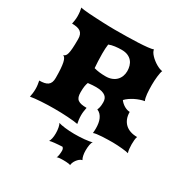

<svg xmlns="http://www.w3.org/2000/svg" viewBox="-215 -873 1261 1312"><g transform="rotate(30 416.0 -217.0)"><path d="M48.8 0Q51.8 -12.2 54 -29.5Q56.2 -46.9 56.2 -65.4Q56.2 -82.5 53.7 -98.9Q51.3 -115.2 48.8 -127Q70.8 -127 87.4 -130.4Q104 -133.8 115.2 -141.8Q126.5 -149.9 132.1 -163.8Q137.7 -177.7 137.7 -198.7Q137.7 -239.7 135.5 -269Q133.3 -298.3 129.2 -317.4Q125 -336.4 118.7 -346.4Q112.3 -356.4 104 -358.9Q112.8 -361.8 119.1 -368.2Q125.5 -374.5 129.6 -389.9Q133.8 -405.3 135.7 -432.4Q137.7 -459.5 137.7 -504.4Q137.7 -525.4 132.1 -539.3Q126.5 -553.2 115.2 -561.3Q104 -569.3 87.4 -572.8Q70.8 -576.2 48.8 -576.2Q51.3 -587.9 53.7 -604.2Q56.2 -620.6 56.2 -637.7Q56.2 -656.2 54 -673.6Q51.8 -690.9 48.8 -703.1Q55.2 -700.7 73.7 -698.2Q92.3 -695.8 117.4 -694.1Q142.6 -692.4 171.9 -690.9Q201.2 -689.5 229.5 -688.2Q257.8 -687 282.5 -686.5Q307.1 -686 323.2 -686Q369.6 -686 417.2 -686.8Q464.8 -687.5 506.1 -689.5Q547.4 -691.4 578.1 -694.8Q608.9 -698.2 621.6 -703.1Q622.1 -693.4 628.7 -682.4Q635.3 -671.4 645.8 -660.4Q656.2 -649.4 669.4 -639.2Q682.6 -628.9 696 -621.1Q709.5 -613.3 722.2 -608.4Q734.9 -603.5 744.6 -603Q741.2 -596.2 738.5 -583Q735.8 -569.8 733.9 -553.7Q731.9 -537.6 731 -519.8Q730 -502 730 -485.8Q730 -467.3 730.7 -449.5Q731.4 -431.6 732.9 -416Q734.4 -400.4 737.3 -387.5Q740.2 -374.5 744.6 -366.2Q727.5 -363.3 709 -356.9Q690.4 -350.6 672.4 -341.6Q654.3 -332.5 638.2 -321.3Q622.1 -310.1 610.4 -297.4Q617.7 -287.1 627.7 -278.3Q637.7 -269.5 648.4 -263.4Q659.2 -257.3 670.4 -253.9Q681.6 -250.5 691.4 -250.5Q691.4 -221.2 700.4 -198.2Q709.5 -175.3 726.1 -159.4Q742.7 -143.6 766.6 -135.3Q790.5 -127 820.8 -127Q816.4 -115.2 814.9 -98.9Q813.5 -82.5 813.5 -65.4Q813.5 -46.9 815.4 -29.5Q817.4 -12.2 821.8 0Q816.9 -2 802.7 -4.2Q788.6 -6.3 770.3 -8.1Q752 -9.8 732.4 -11Q712.9 -12.2 697.3 -12.2Q678.7 -12.2 656.2 -11.7Q633.8 -11.2 612.3 -10Q590.8 -8.8 573 -6.3Q555.2 -3.9 545.9 0Q546.9 -9.8 547.4 -19.3Q547.9 -28.8 547.9 -38.1Q547.9 -58.1 544.9 -76.4Q542 -94.7 535.2 -110.1Q528.3 -125.5 517.6 -137Q506.8 -148.4 491.2 -154.8Q495.6 -163.1 499 -177.2Q502.4 -191.4 502.4 -216.8Q502.4 -230.5 498 -242.7Q493.7 -254.9 482.7 -263.7Q471.7 -272.5 453.6 -277.6Q435.5 -282.7 408.2 -282.7Q396.5 -282.7 379.9 -281.7Q363.3 -280.8 344.7 -278.3Q339.4 -265.1 336.4 -246.8Q333.5 -228.5 333.5 -198.7Q333.5 -177.7 338.1 -163.8Q342.8 -149.9 353.5 -141.8Q364.3 -133.8 381.1 -130.4Q397.9 -127 422.4 -127Q419.9 -115.2 417.5 -98.9Q415 -82.5 415 -65.4Q415 -46.9 417.2 -29.5Q419.4 -12.2 422.4 0Q408.2 -2.9 386.7 -5.1Q365.2 -7.3 339.8 -9Q314.5 -10.7 287.6 -11.5Q260.7 -12.2 235.8 -12.2Q210.9 -12.2 183.8 -11.5Q156.7 -10.7 131.3 -9Q106 -7.3 84.2 -5.1Q62.5 -2.9 48.8 0ZM334.5 -389.6Q355 -383.8 377.7 -381.1Q400.4 -378.4 427.2 -378.4Q453.6 -378.4 474.4 -386.5Q495.1 -394.5 509.3 -408.7Q523.4 -422.9 530.8 -442.1Q538.1 -461.4 538.1 -483.4Q538.1 -503.9 532.5 -523.4Q526.9 -543 514.4 -557.9Q502 -572.8 481.7 -581.8Q461.4 -590.8 432.1 -590.8Q406.7 -590.8 380.6 -587.4Q354.5 -584 334 -575.7Q331.5 -560.1 330.6 -541.3Q329.6 -522.5 329.6 -502Q329.6 -471.7 331.1 -442.1Q332.5 -412.6 334.5 -389.6ZM313 54.7Q321.8 57.6 335 60.3Q348.1 63 364.7 64.9Q381.3 66.9 399.9 68.1Q418.5 69.3 437.5 69.3Q455.1 69.3 476.1 68.6Q497.1 67.9 516.8 65.9Q536.6 64 552.7 61.3Q568.8 58.6 576.7 54.7Q569.3 63 565.7 83.3Q562 103.5 562 128.4Q562 148.9 565.7 166.7Q569.3 184.6 576.7 196.3Q564.9 198.7 554.9 207Q544.9 215.3 537.1 226.1Q529.3 236.8 524.9 248.3Q520.5 259.8 520.5 268.6Q516.6 265.6 506.6 264.2Q496.6 262.7 486.1 262.2Q475.6 261.7 467.5 261.7Q459.5 261.7 460 261.7Q454.6 261.7 447.5 262Q440.4 262.2 433.8 262.9Q427.2 263.7 421.9 264.9Q416.5 266.1 414.1 268.6Q418.9 259.8 421.4 242.9Q423.8 226.1 423.8 210.9Q423.8 202.6 420.9 195.8Q418 189 412.6 185.1Q397 186 381.6 187Q366.2 188 353 189.5Q339.8 190.9 329.6 192.6Q319.3 194.3 313.5 196.3Q319.3 188 323.5 170.4Q327.6 152.8 327.6 127.9Q327.6 116.2 326.4 104.7Q325.2 93.3 323.2 83.5Q321.3 73.7 318.6 66.4Q315.9 59.1 313 54.7Z"/></g></svg>

Font: Arbutus
Style: Regular
Weight: 400
Designer: Karolina Lach
Foundry: Sorkin Type Co.
Version: Version 1.003